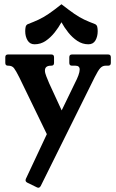

<svg xmlns="http://www.w3.org/2000/svg" viewBox="-20 -697 549 906"><path d="M490 -440Q503 -440 503 -427V-400Q503 -387 490 -387H478Q464 -387 453.5 -376Q443 -365 427 -333L172 181Q165 193 154 187L109 165Q97 159 102 147L201 -64L71 -332Q55 -364 46 -375.5Q37 -387 20 -387H18Q5 -387 5 -400V-427Q5 -440 18 -440H222Q235 -440 235 -427V-400Q235 -387 222 -387H220Q192 -387 192 -364Q192 -353 198.5 -337Q205 -321 212 -304L271 -176L334 -306Q344 -325 350 -341.5Q356 -358 356 -369Q356 -387 336 -387H320Q307 -387 307 -400V-427Q307 -440 320 -440ZM270 -592Q257 -568 238 -544Q219 -520 195.5 -504Q172 -488 143 -488Q121 -488 110 -506.5Q99 -525 99 -550Q99 -561 101 -570Q103 -579 111 -583Q140 -594 162.5 -604.5Q185 -615 210 -632Q235 -649 270 -677Q306 -649 330.5 -632Q355 -615 377.5 -604.5Q400 -594 429 -583Q437 -579 439 -570Q441 -561 441 -550Q441 -525 430.5 -506.5Q420 -488 397 -488Q369 -488 345 -504Q321 -520 302 -544Q283 -568 270 -592Z"/></svg>

Font: Young Serif
Style: Regular
Weight: 400
Designer: Bastien Sozeau
Foundry: NBR — Bastien Sozeau
Version: Version 3.004; ttfautohint (v1.8.4.7-5d5b);gftools[0.9.33]